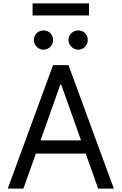

<svg xmlns="http://www.w3.org/2000/svg" viewBox="-20 -1111 716 1131"><path d="M25.6 0 292.6 -727.3H383.5L650.6 0H558.2L485.1 -206H191.1L117.9 0ZM457.4 -284.1 340.9 -612.2H335.2L218.8 -284.1ZM504.3 -1019.9H171.9V-1090.9H504.3ZM235.8 -818.2Q224.8 -818.2 214.5 -822.8Q204.2 -827.4 196.2 -835.4Q188.2 -843.4 183.6 -853.7Q179 -864 179 -875Q179 -887.4 183.6 -897.7Q188.2 -908 196.2 -915.7Q204.2 -923.3 214.5 -927.6Q224.8 -931.8 235.8 -931.8Q248.2 -931.8 258.5 -927.6Q268.8 -923.3 276.5 -915.7Q284.1 -908 288.4 -897.7Q292.6 -887.4 292.6 -875Q292.6 -864 288.4 -853.7Q284.1 -843.4 276.5 -835.4Q268.8 -827.4 258.5 -822.8Q248.2 -818.2 235.8 -818.2ZM440.3 -818.2Q429.3 -818.2 419 -822.8Q408.7 -827.4 400.7 -835.4Q392.8 -843.4 388.1 -853.7Q383.5 -864 383.5 -875Q383.5 -887.4 388.1 -897.7Q392.8 -908 400.7 -915.7Q408.7 -923.3 419 -927.6Q429.3 -931.8 440.3 -931.8Q452.8 -931.8 463.1 -927.6Q473.4 -923.3 481 -915.7Q488.6 -908 492.9 -897.7Q497.2 -887.4 497.2 -875Q497.2 -864 492.9 -853.7Q488.6 -843.4 481 -835.4Q473.4 -827.4 463.1 -822.8Q452.8 -818.2 440.3 -818.2Z"/></svg>

Font: Fast_Sans-Dotted
Style: Regular
Weight: 400
Version: Version 3.018